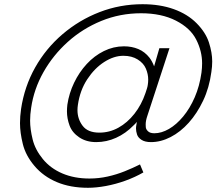

<svg xmlns="http://www.w3.org/2000/svg" viewBox="-20 -730 1028 912"><path d="M398 162Q314 162 250 135Q186 108 144 58.5Q102 9 88.5 -45.5Q75 -100 75 -145Q75 -177 80 -212Q96 -319 147 -409.5Q198 -500 277 -567.5Q356 -635 453 -672.5Q550 -710 657 -710Q740 -710 805.5 -686.5Q871 -663 914 -619.5Q957 -576 972.5 -528Q988 -480 988 -438Q988 -414 984 -388Q974 -313 945 -252Q916 -191 876.5 -147Q837 -103 790.5 -79Q744 -55 697 -55Q669 -55 652.5 -65.5Q636 -76 631 -91Q626 -106 626 -120Q626 -128 628 -138Q629 -144 630 -151Q623 -142 614 -134Q577 -96 531.5 -75.5Q486 -55 437 -55Q390 -55 356.5 -77.5Q323 -100 310.5 -133.5Q298 -167 298 -201Q298 -216 300 -233Q308 -287 332 -337Q356 -387 392 -426Q428 -465 473.5 -487.5Q519 -510 569 -510Q606 -510 637 -497Q668 -484 690 -456Q703 -439 712 -415L737 -501H785L680 -180Q672 -157 672 -139Q672 -137 672.5 -126.5Q673 -116 683 -106.5Q693 -97 713 -97Q747 -97 782.5 -117.5Q818 -138 850 -176.5Q882 -215 905 -268Q928 -321 937 -385Q940 -408 940 -429Q940 -487 912 -542Q884 -597 815.5 -632Q747 -667 650 -667Q550 -667 461 -630.5Q372 -594 302 -531Q232 -468 186.5 -387.5Q141 -307 128 -218Q123 -186 123 -157Q123 -117 135 -68Q147 -19 183.5 25.5Q220 70 276.5 94Q333 118 405 118Q449 118 491.5 108.5Q534 99 572.5 83.5Q611 68 645 51L661 89Q621 112 575 128.5Q529 145 483 153.5Q437 162 398 162ZM452 -100Q500 -100 542.5 -123.5Q585 -147 618.5 -189.5Q652 -232 671 -288Q675 -300 678 -309.5Q681 -319 682 -327Q684 -340 684 -352Q684 -378 673 -404Q662 -430 634 -447.5Q606 -465 566 -465Q521 -465 475 -435.5Q429 -406 394.5 -353.5Q360 -301 350 -232Q348 -219 348 -207Q348 -165 372.5 -132.5Q397 -100 452 -100Z"/></svg>

Font: Lexend ExtLt
Style: Italic
Weight: 250
Italic angle: -8.13011°
Designer: Bonnie Shaver-Troup, Thomas Jockin
Foundry: Lexend
Version: Version 1.007